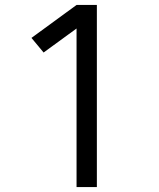

<svg xmlns="http://www.w3.org/2000/svg" viewBox="-20 -755 640 775"><path d="M289 0V-640L156 -543L107 -602L289 -735H371V0Z"/></svg>

Font: Iosevka Aile
Style: Regular
Weight: 400
Designer: Belleve Invis
Foundry: Belleve Invis
Version: Version 28.0.1; ttfautohint (v1.8.4)